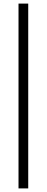

<svg xmlns="http://www.w3.org/2000/svg" viewBox="-20 -828 260 1068"><path d="M83 220V-808H137V220Z"/></svg>

Font: Encode Sans Semi Condensed Light
Style: Regular
Weight: 300
Width: 4
Designer: Multiple Designers
Foundry: Impallari Type
Version: Version 3.000; ttfautohint (v1.8.3) -l 8 -r 50 -G 200 -x 14 